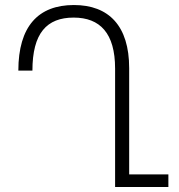

<svg xmlns="http://www.w3.org/2000/svg" viewBox="-20 -744 714 764"><path d="M650 -50H494V-473C494 -641 413 -724 274 -724C132 -724 53 -639 53 -463H109C109 -612 166 -674 273 -674C378 -674 438 -612 438 -471V0H650Z"/></svg>

Font: Noto Sans Armenian SemiCondensed Light
Style: Regular
Weight: 300
Width: 4
Designer: Monotype Design Team
Foundry: Monotype Imaging Inc.
Version: Version 2.008